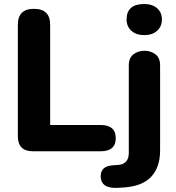

<svg xmlns="http://www.w3.org/2000/svg" viewBox="-20 -754 875 957"><path d="M144 0Q69 0 69 -75V-631Q69 -710 149 -710Q230 -710 230 -631V-131H481Q557 -131 557 -65Q557 0 481 0ZM574 182Q482 189 482 124Q482 74 542 70L570 68Q595 66 608.5 51Q622 36 622 8V-428Q622 -466 645.5 -483.5Q669 -501 700 -501Q731 -501 754.5 -483.5Q778 -466 778 -428V-4Q778 78 735 125.5Q692 173 602 180ZM699 -579Q659 -579 635 -600.5Q611 -622 611 -657Q611 -734 699 -734Q739 -734 763 -713Q787 -692 787 -657Q787 -622 763 -600.5Q739 -579 699 -579Z"/></svg>

Font: Nunito VF Beta Light
Style: Regular
Weight: 300
Designer: Vernon Adams
Foundry: newtypography
Version: Version 3.001